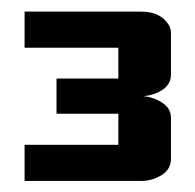

<svg xmlns="http://www.w3.org/2000/svg" viewBox="-20 -617 341 335"><path d="M273.4 -575.2Q278.3 -568.4 278.3 -558.6V-487.3Q278.3 -470.2 263.7 -460.4Q249 -450.7 229.5 -449.2Q248 -447.8 263.2 -437.7Q278.3 -427.7 278.3 -411.6V-339.8Q278.3 -321.8 262 -311.5Q245.6 -301.3 226.1 -301.3H22.9V-364.3H186.5V-418.5H78.6V-480H186.5V-533.7H22.9V-596.7H226.6Q258.8 -596.7 273.4 -575.2Z"/></svg>

Font: Ebtekar Inline 2
Style: Inline-2
Weight: 500
Designer: Arman Khorramak
Foundry: Arman Khorramak
Version: Version 2.000